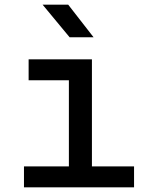

<svg xmlns="http://www.w3.org/2000/svg" viewBox="-20 -805 640 825"><path d="M83 0V-90H276V-460H103V-550H375V-90H556V0ZM279 -645 163 -785H273L382 -645Z"/></svg>

Font: JetBrainsMono NFM Medium
Style: Regular
Weight: 500
Monospace: yes
Designer: Philipp Nurullin, Konstantin Bulenkov
Foundry: JetBrains
Version: Version 2.304; ttfautohint (v1.8.4.7-5d5b);Nerd Fonts 3.3.0